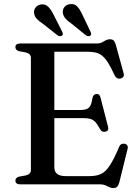

<svg xmlns="http://www.w3.org/2000/svg" viewBox="-20 -916 687 954"><path d="M205.5 -369.5H379Q410 -369.5 422.2 -381.2Q434.5 -393 439 -427.5Q441 -437.5 445.8 -442.8Q450.5 -448 458.5 -449Q474.5 -451 479.5 -431L516.5 -287.5Q519.5 -277 516.8 -270.8Q514 -264.5 505 -262Q497 -259.5 489.8 -262.2Q482.5 -265 478 -273Q465.5 -296.5 454.8 -308.5Q444 -320.5 430.5 -324.8Q417 -329 397 -329H205.5ZM56.5 -682Q56.5 -690.5 62.5 -695.2Q68.5 -700 81 -700H461Q477 -700 487 -705.5Q497 -711 506 -716Q515 -721 526.5 -721Q538.5 -721 544.8 -714.5Q551 -708 555.5 -693L594 -553Q597 -543 593.8 -536.2Q590.5 -529.5 581.5 -526.5Q571 -523.5 562.8 -527.5Q554.5 -531.5 549.5 -542Q532 -580 517.5 -603.2Q503 -626.5 488 -638.8Q473 -651 454.8 -655Q436.5 -659 412 -659H250V-85Q250 -63 263.8 -52Q277.5 -41 306 -41H426.5Q459 -41 481.8 -51.5Q504.5 -62 525.2 -93.2Q546 -124.5 572 -186.5Q576 -196 582.8 -199.5Q589.5 -203 598 -202Q608 -200.5 612.5 -193.2Q617 -186 613.5 -174.5L573 -10.5Q569 4.5 562.2 11.5Q555.5 18.5 542.5 18.5Q532.5 18.5 523.5 14Q514.5 9.5 504 4.8Q493.5 0 478.5 0H81Q68.5 0 62.5 -5Q56.5 -10 56.5 -18Q56.5 -33.5 75.5 -38.5L108.5 -44.5Q120.5 -47.5 127 -54.2Q133.5 -61 133.5 -71.5V-628.5Q133.5 -639 127 -645.8Q120.5 -652.5 108.5 -655.5L75.5 -661.5Q56.5 -666.5 56.5 -682ZM246 -843.5 288.5 -759.5Q291.5 -753.5 292.2 -748.5Q293 -743.5 289 -739.5Q284.5 -736 278.5 -736.5Q272.5 -737 266.5 -740L193 -798Q175 -809.5 163.5 -821.5Q152 -833.5 149.5 -850Q147 -866.5 157 -879Q167 -891.5 184 -894Q205.5 -896.5 219.5 -882.5Q233.5 -868.5 246 -843.5ZM389 -843.5 429.5 -759Q432.5 -753 433 -747.8Q433.5 -742.5 429 -739Q425 -735.5 418.8 -736.2Q412.5 -737 407 -740.5L334 -799.5Q316 -811.5 305.2 -824Q294.5 -836.5 292 -853Q290.5 -869.5 300.8 -881.8Q311 -894 329 -895.5Q350.5 -898 364 -883.5Q377.5 -869 389 -843.5Z"/></svg>

Font: Fraunces 11pt
Style: Regular
Weight: 400
Version: Version 1.000;[b76b70a41]